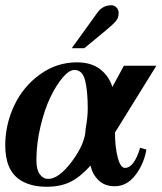

<svg xmlns="http://www.w3.org/2000/svg" viewBox="-23 -700 619 733"><path d="M251 -516 349 -652Q369 -680 403 -680Q413 -680 421.5 -671.5Q430 -663 430 -651Q430 -632 420 -620Q410 -608 380 -583L299 -516ZM574 -449 416 -194Q416 -138 426.5 -98.5Q437 -59 454 -59Q489 -59 512 -136L536 -129Q526 -73 493.5 -31Q461 11 415 11Q376 11 352.5 -12.5Q329 -36 323 -68Q282 -23 244.5 -5Q207 13 155 13Q95 13 55 -12Q-3 -49 -3 -145Q-3 -224 31 -296.5Q65 -369 129 -415.5Q193 -462 271 -462Q325 -462 359 -436Q393 -410 406 -368L450 -449ZM312 -285Q312 -352 302 -392.5Q292 -433 261 -433Q241 -433 216 -403.5Q191 -374 169 -328Q147 -282 131.5 -217Q116 -152 116 -88Q116 -52 129 -34.5Q142 -17 161 -17Q202 -17 252.5 -85Q303 -153 304 -209Q312 -253 312 -285Z"/></svg>

Font: STIX
Style: Bold Italic
Weight: 700
Italic angle: -16.33°
Designer: MicroPress Inc., with final additions and corrections provided by Coen Hoffman, Elsevier (retired)
Version: Version 1.1.1